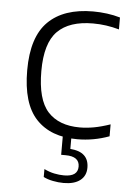

<svg xmlns="http://www.w3.org/2000/svg" viewBox="-54 -590 565 834"><g transform="rotate(5 229.0 -173.0)"><path d="M297.5 9.5Q181.5 9.5 118.2 -57.8Q55 -125 55 -270.5Q55 -415.5 122.8 -482.5Q190.5 -549.5 318.5 -549.5Q348.5 -549.5 379 -545.5Q409.5 -541.5 436.5 -533.5V-481.5Q408 -489.5 380 -493.5Q352 -497.5 322.5 -497.5Q219.5 -497.5 168 -445.8Q116.5 -394 116.5 -272.5Q116.5 -148 164.5 -95.2Q212.5 -42.5 304 -42.5Q333 -42.5 365 -48.2Q397 -54 436.5 -67.5V-15.5Q369 9.5 297.5 9.5ZM255 204Q232 204 208 199.2Q184 194.5 167 185.5V151Q189.5 162 211.5 166.5Q233.5 171 254 171Q314 171 314 127.5Q314 83 253 83H234V-10H271.5V54Q352.5 60 352.5 129Q352.5 164.5 327 184.2Q301.5 204 255 204Z"/></g></svg>

Font: Encode Sans Semi Expanded Light
Style: Regular
Weight: 300
Width: 6
Designer: Multiple Designers
Foundry: Impallari Type
Version: Version 3.000; ttfautohint (v1.8.3) -l 8 -r 50 -G 200 -x 14 